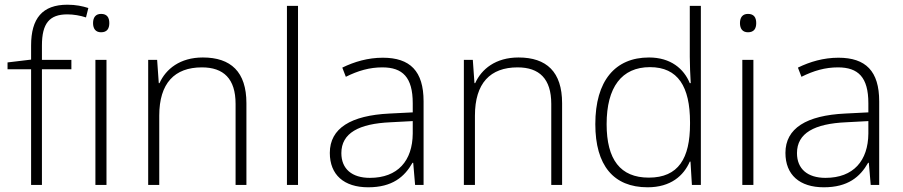

<svg xmlns="http://www.w3.org/2000/svg" viewBox="-20 -785 3835 815"><path d="M283 -491V-531H158V-592C158 -686 190 -724 266 -724C292 -724 321 -719 345 -711L355 -751C330 -759 302 -765 266 -765C160 -765 112 -707 112 -592V-532L12 -520V-491H112V0H158V-491Z M409 -726C386 -726 375 -711 375 -687C375 -663 386 -648 409 -648C434 -648 444 -663 444 -687C444 -711 434 -726 409 -726ZM432 -531H385V0H432Z M841 -541C744 -541 684 -492 657 -432H654L647 -531H609V0H656V-294C656 -432 721 -499 837 -499C929 -499 980 -451 980 -344V0H1026V-347C1026 -480 960 -541 841 -541Z M1245 0V-760H1198V0Z M1605 -540C1542 -540 1484 -523 1433 -498L1448 -459C1500 -485 1549 -499 1603 -499C1689 -499 1732 -457 1732 -347V-308L1633 -303C1470 -295 1380 -241 1380 -136C1380 -43 1440 10 1543 10C1645 10 1697 -34 1731 -94H1734L1742 0H1778V-355C1778 -483 1721 -540 1605 -540ZM1638 -266 1732 -271V-218C1731 -103 1669 -30 1550 -30C1474 -30 1429 -68 1429 -135C1429 -220 1503 -260 1638 -266Z M2181 -541C2084 -541 2024 -492 1997 -432H1994L1987 -531H1949V0H1996V-294C1996 -432 2061 -499 2177 -499C2269 -499 2320 -451 2320 -344V0H2366V-347C2366 -480 2300 -541 2181 -541Z M2729 10C2827 10 2882 -39 2908 -99H2911L2917 0H2955V-760H2908V-544C2908 -509 2910 -467 2912 -432H2908C2883 -493 2827 -541 2735 -541C2591 -541 2507 -442 2507 -258C2507 -83 2584 10 2729 10ZM2734 -31C2613 -31 2555 -108 2555 -258C2555 -415 2619 -500 2739 -500C2858 -500 2909 -417 2909 -266V-259C2909 -113 2860 -31 2734 -31Z M3155 -726C3132 -726 3121 -711 3121 -687C3121 -663 3132 -648 3155 -648C3180 -648 3190 -663 3190 -687C3190 -711 3180 -726 3155 -726ZM3178 -531H3131V0H3178Z M3539 -540C3476 -540 3418 -523 3367 -498L3382 -459C3434 -485 3483 -499 3537 -499C3623 -499 3666 -457 3666 -347V-308L3567 -303C3404 -295 3314 -241 3314 -136C3314 -43 3374 10 3477 10C3579 10 3631 -34 3665 -94H3668L3676 0H3712V-355C3712 -483 3655 -540 3539 -540ZM3572 -266 3666 -271V-218C3665 -103 3603 -30 3484 -30C3408 -30 3363 -68 3363 -135C3363 -220 3437 -260 3572 -266Z"/></svg>

Font: Noto Sans Syriac Extralight
Style: Regular
Weight: 200
Designer: Patrick Giasson and the Monotype Design Team
Foundry: Monotype Imaging Inc.
Version: Version 3.000